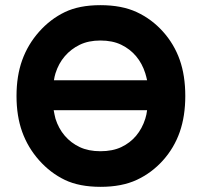

<svg xmlns="http://www.w3.org/2000/svg" viewBox="-20 -712 782 744"><path d="M370 12Q287 12 231 -15Q175 -42 131.5 -91Q88 -140 66 -201Q44 -262 44 -340Q44 -418 66 -479Q88 -540 131.5 -589Q175 -638 231 -665Q287 -692 369 -692Q452 -692 510 -665Q568 -638 611.5 -589.5Q655 -541 676.5 -480Q698 -419 698 -340Q698 -262 676.5 -200.5Q655 -139 611.5 -90.5Q568 -42 510 -15Q452 12 370 12ZM550 -401Q547 -415 543 -428Q531 -466 507.5 -494Q484 -522 450 -538.5Q416 -555 369 -555Q323 -555 289 -538.5Q255 -522 231 -494Q207 -466 195 -428Q191 -415 189 -401ZM369 -126Q416 -126 450 -142Q484 -158 507.5 -186Q531 -214 543 -252Q548 -268 550 -285H188Q191 -268 195 -252Q207 -214 231 -186Q255 -158 289 -142Q323 -126 369 -126Z"/></svg>

Font: Montserrat Z
Style: Bold
Weight: 700
Designer: Julieta Ulanovsky
Foundry: Julieta Ulanovsky
Version: Version 8.000